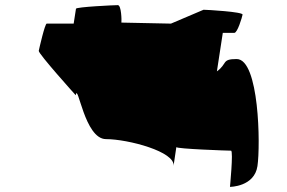

<svg xmlns="http://www.w3.org/2000/svg" viewBox="-20 -742 1120 748"><path d="M131 -544C129 -533 275 -371 275 -371C283 -424 309 -200 393 -200C478 -200 665 -151 656 -95L667 -169C666 -162 867 -155 880 -155C890 -155 875 -6 876 -14C876 -14 971 -14 983 -95C995 -176 990 -512 902 -512C842 -512 867 -494 825 -464L848 -614H893C905 -614 923 -674 925 -685C927 -696 785 -704 773 -704L646 -650L453 -654C454 -662 453 -722 439 -722C425 -722 277 -715 276 -708L267 -650H162C155 -650 133 -554 131 -544Z"/></svg>

Font: Ampere
Style: SuExtIta
Weight: 400
Version: Version 1